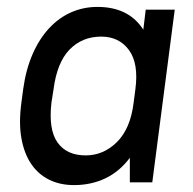

<svg xmlns="http://www.w3.org/2000/svg" viewBox="-20 -528 560 556"><path d="M194 8Q154 8 122.5 -7.5Q91 -23 70.5 -53Q50 -83 42 -127.5Q34 -172 42 -231L47 -269Q55 -327 74.5 -371.5Q94 -416 122.5 -446.5Q151 -477 186.5 -492.5Q222 -508 262 -508Q353 -508 395 -442L402 -500H486L421 0H356V-71Q326 -31 285 -11.5Q244 8 194 8ZM228 -78Q280 -78 319 -117Q358 -156 367 -231L372 -269Q382 -344 353.5 -383Q325 -422 273 -422Q218 -422 181.5 -384.5Q145 -347 135 -269L129 -231Q120 -153 146.5 -115.5Q173 -78 228 -78Z"/></svg>

Font: Retni Sans Medium
Style: Italic
Weight: 500
Italic angle: -8°
Designer: Vitaly Kuzmin
Foundry: ParaType Ltd.
Version: Version 1.00;June 10, 2019;FontCreator 11.5.0.2425 64-bit; t